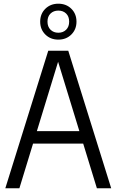

<svg xmlns="http://www.w3.org/2000/svg" viewBox="-20 -1013 627 1033"><path d="M8.6 0 239.6 -740H347.3L578.3 0H501.3L285.8 -702.7H299.3L84.3 0ZM123 -240.3 139.7 -307.3H446.9L463.6 -240.3ZM293.8 -799.8Q251.7 -799.8 223.9 -827.3Q196.2 -854.8 196.2 -896.5Q196.2 -938.5 223.9 -965.8Q251.7 -993.1 293.8 -993.1Q336.3 -993.1 363.9 -965.8Q391.5 -938.5 391.5 -896.5Q391.5 -854.8 363.9 -827.3Q336.3 -799.8 293.8 -799.8ZM293.8 -836.9Q319.5 -836.9 335.8 -853Q352.1 -869.1 352.1 -896.5Q352.1 -924.4 335.8 -940.2Q319.5 -956 293.9 -956Q268.3 -956 251.9 -940.2Q235.5 -924.4 235.5 -896.5Q235.5 -869.1 251.9 -853Q268.3 -836.9 293.8 -836.9Z"/></svg>

Font: Encode Sans Condensed Thin
Style: Regular
Weight: 100
Width: 3
Designer: Multiple Designers
Foundry: Impallari Type
Version: Version 3.002